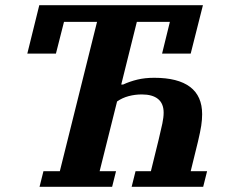

<svg xmlns="http://www.w3.org/2000/svg" viewBox="-20 -718 888 738"><path d="M147 -60H210L353 -634H226L195 -512H85L131 -698H760L713 -512H603L633 -634H506L446 -393H453Q479 -405 508 -412Q537 -419 573 -419Q664 -419 710.5 -384Q757 -349 757 -279Q757 -258 753.5 -235Q750 -212 741 -174L713 -60H776L761 0H486L501 -60H560L590 -182Q599 -219 604 -243Q609 -267 609 -285Q609 -320 587.5 -337.5Q566 -355 525 -355Q499 -355 474.5 -348.5Q450 -342 430 -328L363 -60H426L411 0H132Z"/></svg>

Font: IBM Plex Serif
Style: Bold Italic
Weight: 700
Italic angle: -14°
Designer: Mike Abbink, Paul van der Laan, Pieter van Rosmalen
Foundry: Bold Monday
Version: Version 3.001